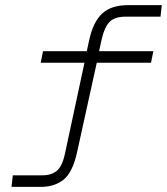

<svg xmlns="http://www.w3.org/2000/svg" viewBox="-20 -730 652 750"><path d="M25 0 30 -45H146Q179 -45 201 -62Q223 -79 234 -131L310 -485H139L148 -530H319L329 -576Q344 -644 379 -677Q414 -710 481 -710H612L607 -665H472Q429 -665 409 -645.5Q389 -626 378 -580L367 -530H579L570 -485H358L281 -135Q264 -57 228 -28Q192 1 135 0Z"/></svg>

Font: Geist Mono ExtraLight
Style: Italic
Weight: 200
Italic angle: -12°
Monospace: yes
Designer: Basement.studio, Andrés Briganti, Mateo Zaragoza
Foundry: Basement.studio, Vercel, Andrés Briganti, Guido Ferreyra, Mateo Zaragoza
Version: Version 1.500; ttfautohint (v1.8.4.7-5d5b)